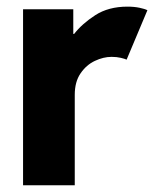

<svg xmlns="http://www.w3.org/2000/svg" viewBox="-20 -553 460 573"><path d="M48.8 0V-525.4H198.7V-451.7H201.2Q224.6 -481.9 264.2 -507.6Q303.7 -533.2 360.4 -533.2Q380.4 -533.2 396.5 -529.8Q412.6 -526.4 419.9 -522.5L357.9 -375Q353 -377.4 340.6 -380.4Q328.1 -383.3 313 -383.3Q288.6 -383.3 263.2 -371.3Q237.8 -359.4 220.5 -334.2Q203.1 -309.1 203.1 -270V0Z"/></svg>

Font: Reddit Sans ExtraBold
Style: Regular
Weight: 800
Designer: Stephen Hutchings
Foundry: Reddit
Version: Version 1.014; ttfautohint (v1.8.4.7-5d5b)